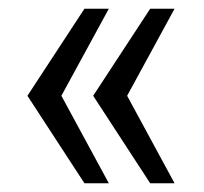

<svg xmlns="http://www.w3.org/2000/svg" viewBox="-20 -546 469 441"><path d="M174 -125 43 -326 174 -526H230L121 -326L230 -125ZM325 -125 194 -326 325 -526H381L272 -326L381 -125Z"/></svg>

Font: Archivo Condensed Light
Style: Regular
Weight: 300
Width: 3
Designer: Hector Gatti
Foundry: Omnibus-Type
Version: Version 2.001